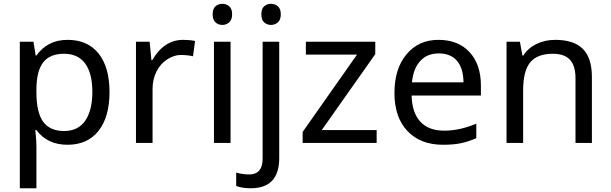

<svg xmlns="http://www.w3.org/2000/svg" viewBox="-20 -757 3236 1017"><path d="M172.9 -286.1V-269Q172.9 -160.2 209 -111.6Q245.1 -63 319.3 -63Q393.6 -63 431.4 -117.7Q469.2 -172.4 469.2 -270.3Q469.2 -368.2 431.4 -420.2Q393.6 -472.2 319.1 -472.2Q244.6 -472.2 209.2 -427.2Q173.8 -382.3 172.9 -286.1ZM172.9 -67.9H167L168.9 -47.9Q172.9 -9.8 172.9 20V240.2H85V-536.1H157.2L168.9 -462.9H172.9Q231.9 -545.9 338.1 -545.9Q444.3 -545.9 502.2 -473.4Q560.1 -400.9 560.1 -269.3Q560.1 -137.7 502 -64Q443.8 9.8 337.4 9.8Q231 9.8 172.9 -67.9Z M950.2 -545.9Q985.8 -545.9 1013.2 -540L1002.4 -459Q972.7 -465.8 937.3 -465.8Q901.9 -465.8 865.5 -442.4Q829.1 -418.9 808.6 -377.7Q788.1 -336.4 788.1 -286.1V0H700.2V-536.1H772.5L782.2 -438H786.1Q848.6 -545.9 950.2 -545.9Z M1121.3 -638.7Q1106.4 -652.3 1106.4 -681.4Q1106.4 -710.4 1121.3 -723.6Q1136.2 -736.8 1157.5 -736.8Q1178.7 -736.8 1194.1 -723.6Q1209.5 -710.4 1209.5 -681.4Q1209.5 -652.3 1194.1 -638.7Q1178.7 -625 1157.5 -625Q1136.2 -625 1121.3 -638.7ZM1201.2 0H1113.3V-536.1H1201.2Z M1379.2 -638.7Q1364.3 -652.3 1364.3 -681.4Q1364.3 -710.4 1379.2 -723.6Q1394 -736.8 1415.3 -736.8Q1436.5 -736.8 1451.9 -723.6Q1467.3 -710.4 1467.3 -681.4Q1467.3 -652.3 1451.9 -638.7Q1436.5 -625 1415.3 -625Q1394 -625 1379.2 -638.7ZM1459 80.1Q1459 240.2 1308.1 240.2Q1262.2 240.2 1231 228V157.2Q1264.6 167 1299.8 167Q1371.1 167 1371.1 83V-536.1H1459Z M1975.1 0H1583V-58.1L1871.1 -467.8H1600.1V-536.1H1967.8V-470.2L1684.1 -67.9H1975.1Z M2162.1 -320.8H2435.1Q2434.1 -396 2400.4 -435.1Q2366.7 -474.1 2304.4 -474.1Q2242.2 -474.1 2205.6 -433.6Q2168.9 -393.1 2162.1 -320.8ZM2502.9 -102.1V-24.9Q2458.5 -5.9 2419.4 2Q2380.4 9.8 2327.1 9.8Q2206.5 9.8 2137.9 -63.2Q2069.3 -136.2 2069.3 -264.6Q2069.3 -393.1 2133.3 -469.5Q2197.3 -545.9 2302.2 -545.9Q2407.2 -545.9 2467.3 -480.7Q2527.3 -415.5 2527.3 -304.2V-251H2160.2Q2162.6 -159.7 2206.5 -112.3Q2250.5 -64.9 2333 -64.9Q2415.5 -64.9 2502.9 -102.1Z M3028.3 0V-342.8Q3028.3 -408.2 2999.3 -440.2Q2970.2 -472.2 2908.2 -472.2Q2825.7 -472.2 2788.3 -426.5Q2751 -380.9 2751 -277.8V0H2663.1V-536.1H2733.9L2747.1 -462.9H2752Q2776.9 -502.4 2821.8 -524.2Q2866.7 -545.9 2920.9 -545.9Q3019.5 -545.9 3067.4 -498Q3115.2 -450.2 3115.2 -349.1V0Z"/></svg>

Font: NotoSans
Style: Regular
Weight: 400
Designer: Monotype Design team
Foundry: Monotype Imaging Inc.
Version: Version 1.04